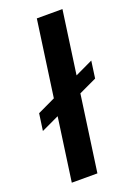

<svg xmlns="http://www.w3.org/2000/svg" viewBox="-149 -775 580 831"><g transform="rotate(-20 141.5 -360.0)"><path d="M32 0 133 -720H251L150 0ZM-9 -253 2 -331 292 -468 281 -389Z"/></g></svg>

Font: Chivo Medium
Style: Italic
Weight: 500
Italic angle: -8.05°
Designer: Hector Gatti
Foundry: Omnibus-Type
Version: Version 2.002